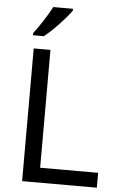

<svg xmlns="http://www.w3.org/2000/svg" viewBox="-62 -987 648 1029"><g transform="rotate(5 262.0 -472.0)"><path d="M288 -934V-944H182C159 -899 116 -833 87 -796V-784H145C192 -820 263 -897 288 -934ZM97 0H499V-80H187V-714H97Z"/></g></svg>

Font: Noto Sans Arabic UI
Style: Regular
Weight: 400
Designer: Monotype Design Team, Nadine Chahine and Nizar Qandah
Foundry: Monotype Imaging Inc.
Version: Version 2.010